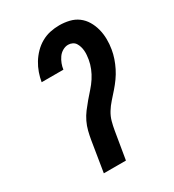

<svg xmlns="http://www.w3.org/2000/svg" viewBox="-180 -846 859 948"><g transform="rotate(-30 250.0 -371.5)"><path d="M131 0 159 -173Q163 -197 169 -221Q175 -245 186 -268Q197 -291 212.5 -311.5Q228 -332 244.5 -351.5Q261 -371 278.5 -390.5Q296 -410 310 -431.5Q324 -453 333.5 -476.5Q343 -500 347 -524Q349 -536 350 -548.5Q351 -561 350 -573Q349 -585 345.5 -596.5Q342 -608 336 -617.5Q330 -627 319 -632.5Q308 -638 295 -638Q279 -638 263.5 -629Q248 -620 238 -605.5Q228 -591 222 -575Q216 -559 214 -543H90Q94 -568 103 -593.5Q112 -619 126 -642Q140 -665 159.5 -685Q179 -705 203 -718.5Q227 -732 253 -737.5Q279 -743 305 -743Q334 -743 361.5 -736.5Q389 -730 410.5 -714Q432 -698 446 -674.5Q460 -651 467 -624Q474 -597 474.5 -568Q475 -539 470 -510Q466 -486 458 -462.5Q450 -439 438.5 -416Q427 -393 412 -372Q397 -351 379.5 -331Q362 -311 344.5 -291.5Q327 -272 313.5 -250Q300 -228 293.5 -204Q287 -180 283 -156L257 0Z"/></g></svg>

Font: Iosevka Term Curly XBd Obl
Style: Regular
Weight: 800
Italic angle: -9°
Designer: Belleve Invis
Foundry: Belleve Invis
Version: Version 32.3.0